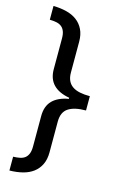

<svg xmlns="http://www.w3.org/2000/svg" viewBox="-131 -769 617 983"><g transform="rotate(15 177.0 -278.0)"><path d="M109.9 -153.8Q109.9 -205.6 138.9 -235.4Q168 -265.1 224.1 -274.9V-280.8Q168 -290.5 138.9 -320.6Q109.9 -350.6 109.9 -401.9V-564Q109.9 -587.4 104 -602.3Q98.1 -617.2 87.2 -625.7Q76.2 -634.3 60.3 -637.5Q44.4 -640.6 24.9 -641.1V-713.9Q62.5 -713.4 94.5 -705.3Q126.5 -697.3 149.7 -679.9Q172.9 -662.6 186 -635.7Q199.2 -608.9 199.2 -570.8V-408.2Q199.2 -382.8 207.3 -365.2Q215.3 -347.7 231.2 -336.7Q247.1 -325.7 270.5 -320.8Q293.9 -315.9 324.2 -315.9V-240.2Q263.2 -240.2 231.2 -219.2Q199.2 -198.2 199.2 -147.9V15.1Q199.2 53.2 186 80.1Q172.9 106.9 149.7 124.3Q126.5 141.6 94.5 149.7Q62.5 157.7 24.9 158.2V85Q44.4 84.5 60.3 81.3Q76.2 78.1 87.2 69.6Q98.1 61 104 46.1Q109.9 31.2 109.9 7.8Z"/></g></svg>

Font: Battambang
Style: Regular
Weight: 400
Foundry: Danh Hong
Version: Version 2.00 February 6, 2013